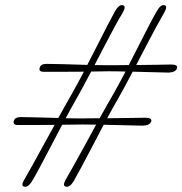

<svg xmlns="http://www.w3.org/2000/svg" viewBox="-20 -717 701 738"><path d="M297.5 -238.5Q265 -238 219 -237.5Q197 -195.5 174.2 -152Q151.5 -108.5 132.5 -73Q113.5 -37.5 102.5 -19.5Q88 3.5 73.5 0.5Q59 -2 73 -26Q84.5 -46 103.8 -80.2Q123 -114.5 145.2 -155.8Q167.5 -197 190 -237Q149.5 -236.5 111.2 -236.5Q73 -236.5 51 -236.5Q28.5 -235.5 33 -252Q37 -267 60 -267Q83 -267 123 -265.8Q163 -264.5 204 -263.5Q219.5 -291.5 233 -315.5Q246.5 -339.5 256 -356Q265 -371.5 277 -393.8Q289 -416 302.5 -441.5Q259 -441.5 216.5 -441Q174 -440.5 150.5 -441Q127.5 -440.5 132.5 -456.5Q136.5 -471.5 159 -471.5Q184 -471.5 227.8 -470.2Q271.5 -469 315.5 -467.5Q336 -507 356.5 -547.5Q377 -588 394.5 -622Q412 -656 423 -675.5Q439 -702 453.5 -696.5Q466 -692.5 450.5 -666Q439 -647.5 421.5 -615.5Q404 -583.5 383.8 -544.5Q363.5 -505.5 343.5 -467Q361 -466.5 376.2 -466.5Q391.5 -466.5 404 -466.5Q418 -466.5 436.2 -466.5Q454.5 -466.5 475 -467Q495.5 -506.5 516 -547.2Q536.5 -588 554.2 -622Q572 -656 583.5 -675.5Q599 -702 613.5 -696.5Q625.5 -693 610 -666Q599 -647.5 581.5 -615.5Q564 -583.5 543.8 -544.5Q523.5 -505.5 503.5 -467Q542.5 -467.5 579.5 -468Q616.5 -468.5 638 -469Q664.5 -469 660.5 -455Q655.5 -439 628 -438Q606 -438.5 567.8 -439.5Q529.5 -440.5 490 -441.5Q474.5 -412 461 -386.8Q447.5 -361.5 437.5 -344Q428.5 -329 416.8 -308Q405 -287 392 -262.5Q433.5 -263 474.5 -263.5Q515.5 -264 538.5 -264.5Q564.5 -264.5 561.5 -250.5Q555.5 -234.5 528.5 -234Q505 -234.5 463 -235.5Q421 -236.5 378.5 -237.5Q356.5 -195.5 333.8 -152Q311 -108.5 292 -73Q273 -37.5 262.5 -19.5Q248 3.5 233.5 0.5Q219 -2 232.5 -26.5Q244 -46 263.2 -80.5Q282.5 -115 305 -156.2Q327.5 -197.5 349.5 -238Q334.5 -238 321.2 -238.2Q308 -238.5 297.5 -238.5ZM277.5 -344Q269 -329 257.2 -308Q245.5 -287 232.5 -262.5Q253.5 -262 272 -262Q290.5 -262 304.5 -262Q327 -262 363 -262.5Q378.5 -290.5 392.2 -314.8Q406 -339 416 -356Q425 -371.5 437 -394Q449 -416.5 462.5 -442Q443.5 -442.5 426.5 -442.8Q409.5 -443 397 -443Q370 -442.5 330.5 -442Q315 -412.5 301.2 -387Q287.5 -361.5 277.5 -344Z"/></svg>

Font: Fraunces 9pt S050 Thin
Style: Italic
Weight: 100
Italic angle: -16°
Version: Version 1.000; ttfautohint (v1.8.3)